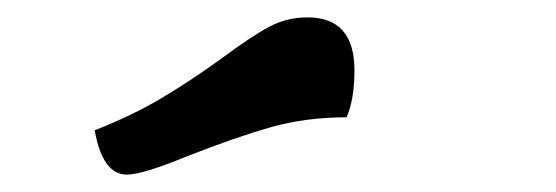

<svg xmlns="http://www.w3.org/2000/svg" viewBox="-20 -872 640 221"><path d="M89 -722Q132 -739 165 -758.5Q198 -778 234 -804Q269 -830 289.5 -841Q310 -852 334 -852Q388 -852 388 -791Q388 -758 379 -737Q332 -737 291.5 -725.5Q251 -714 195 -692Q144 -671 126 -671Q98 -671 89 -722Z"/></svg>

Font: Lemonada
Style: Regular
Weight: 400
Designer: Mohamed Gaber (Arabic) Eduardo Tunni (Latin)
Foundry: Kief Type Foundry
Version: Version 3.006